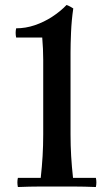

<svg xmlns="http://www.w3.org/2000/svg" viewBox="-20 -751 437 773"><path d="M154 -350V-510Q154 -532 153 -554Q152 -576 150 -600H45Q41 -619 45 -637Q83 -637 120 -649.5Q157 -662 190 -683.5Q223 -705 248 -731Q254 -729 262.5 -724.5Q271 -720 275 -717Q268 -669 266 -620.5Q264 -572 264 -540V-350ZM209 0Q175 0 138.5 0Q102 0 52 2Q48 -17 52 -35H144Q149 -80 151.5 -122.5Q154 -165 154 -210V-350H209ZM209 0V-350H264V-210Q264 -165 266.5 -122.5Q269 -80 274 -35H366Q370 -17 366 2Q317 0 280.5 0Q244 0 209 0Z"/></svg>

Font: Poltawski Nowy
Style: Regular
Weight: 400
Designer: Adam Pótawski, Mateusz Machalski, Borys Kosmynka, Ania Wieluska
Foundry: Capitalics.wtf
Version: Version 1.001;gftools[0.9.25]